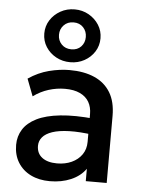

<svg xmlns="http://www.w3.org/2000/svg" viewBox="-56 -846 664 905"><g transform="rotate(5 276.0 -393.5)"><path d="M214 15Q162.5 15 123.5 -4.2Q84.5 -23.5 62.8 -58.8Q41 -94 41 -142Q41 -182.5 61.5 -215.2Q82 -248 125.2 -269.5Q168.5 -291 236.5 -298.2Q304.5 -305.5 400 -296L402 -220Q334 -229.5 285 -228Q236 -226.5 204.8 -215.8Q173.5 -205 158.8 -187.2Q144 -169.5 144 -146.5Q144 -110.5 169.8 -91Q195.5 -71.5 240.5 -71.5Q279 -71.5 309.5 -85.5Q340 -99.5 357.8 -125Q375.5 -150.5 375.5 -185V-316.5Q375.5 -349.5 361.5 -373.8Q347.5 -398 319 -411.5Q290.5 -425 248 -425Q209 -425 171 -413.2Q133 -401.5 98.5 -376.5L67.5 -457.5Q114 -489 164.5 -502Q215 -515 261.5 -515Q330.5 -515 379.8 -493.2Q429 -471.5 455.5 -427.8Q482 -384 482 -317.5V0H383V-58.5Q358 -23 313.5 -4Q269 15 214 15ZM261 -552Q224 -552 193.8 -568.5Q163.5 -585 145.5 -613.2Q127.5 -641.5 127.5 -676.5Q127.5 -711.5 145.5 -739.8Q163.5 -768 193.8 -785Q224 -802 261 -802Q297.5 -802 327.5 -785Q357.5 -768 375.5 -739.8Q393.5 -711.5 393.5 -676.5Q393.5 -641.5 375.5 -613.2Q357.5 -585 327.5 -568.5Q297.5 -552 261 -552ZM261 -613Q289.5 -613 306.8 -631.2Q324 -649.5 324 -676.5Q324 -703.5 306.8 -722Q289.5 -740.5 261 -740.5Q232.5 -740.5 214.8 -722Q197 -703.5 197 -676.5Q197 -649.5 214.8 -631.2Q232.5 -613 261 -613Z"/></g></svg>

Font: Geologica Thin Cursive
Style: Regular
Weight: 400
Version: Version 1.010;gftools[0.9.28]